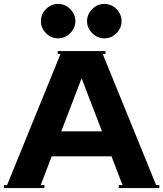

<svg xmlns="http://www.w3.org/2000/svg" viewBox="-20 -961 834 981"><path d="M450.9 -791.7Q424.8 -818.4 424.8 -853Q424.8 -887.7 450.9 -914.3Q477.1 -940.9 513.2 -940.9Q549.3 -940.9 575.2 -914.6Q601.1 -888.2 601.1 -853Q601.1 -817.9 575.2 -791.5Q549.3 -765.1 513.2 -765.1Q477.1 -765.1 450.9 -791.7ZM214.8 -791.5Q189 -817.9 189 -853Q189 -888.2 214.8 -914.6Q240.7 -940.9 276.9 -940.9Q313 -940.9 339.1 -914.3Q365.2 -887.7 365.2 -853Q365.2 -818.4 339.1 -791.7Q313 -765.1 276.9 -765.1Q240.7 -765.1 214.8 -791.5ZM0 0V-15.1H16.1L289.1 -685.1H274.9V-700.2H519V-685.1H504.9L777.8 -15.1H793.9V0H586.9V-15.1H606L549.8 -162.1H244.1L188 -15.1H207V0ZM397 -561 293 -290H501Z"/></svg>

Font: Copperplate CC
Style: Bold
Weight: 700
Designer: indestructible type*
Foundry: Cowboy Collective
Version: Version 1.000